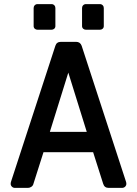

<svg xmlns="http://www.w3.org/2000/svg" viewBox="-20 -916 668 936"><path d="M53 0Q44 0 38 -6Q32 -12 32 -20Q32 -25 33 -28L250 -693Q256 -712 277 -712H351Q371 -712 378 -693L595 -28Q596 -25 596 -20Q596 -12 590 -6Q584 0 574 0H510Q489 0 483 -20L434 -174H192L143 -20Q141 -11 133 -5.5Q125 0 116 0ZM223 -273H403L313 -562ZM399 -771Q391 -771 385.5 -776Q380 -781 380 -789V-877Q380 -885 385.5 -890.5Q391 -896 399 -896H467Q475 -896 480.5 -890.5Q486 -885 486 -877V-789Q486 -781 480.5 -776Q475 -771 467 -771ZM163 -771Q155 -771 149.5 -776Q144 -781 144 -789V-877Q144 -885 149.5 -890.5Q155 -896 163 -896H231Q239 -896 244.5 -890.5Q250 -885 250 -877V-789Q250 -781 244.5 -776Q239 -771 231 -771Z"/></svg>

Font: Miriam Libre SemiBold
Style: Regular
Weight: 600
Version: Version 2.000